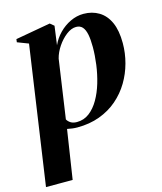

<svg xmlns="http://www.w3.org/2000/svg" viewBox="-131 -602 791 939"><g transform="rotate(-15 265.0 -132.5)"><path d="M-15.5 253.5 86 -446 30 -467.5 32 -483 209 -514.5 229 -498 216 -402.5Q230.5 -435 256 -461Q281.5 -487 313.8 -502.2Q346 -517.5 380 -517.5Q424 -517.5 458 -497Q492 -476.5 510.8 -435Q529.5 -393.5 529.5 -329.5Q529.5 -279 516.2 -229.8Q503 -180.5 477 -137Q451 -93.5 412.2 -60Q373.5 -26.5 322.2 -7.5Q271 11.5 208.5 11.5Q196 11.5 182.8 9.8Q169.5 8 157.5 5.5L119.5 253.5ZM164 -41Q170 -30 182.2 -22.2Q194.5 -14.5 213.5 -14.5Q249 -14.5 276.5 -35.5Q304 -56.5 324.2 -91.5Q344.5 -126.5 357.5 -170.2Q370.5 -214 376.8 -260.5Q383 -307 383 -349.5Q383 -387.5 377.8 -413.2Q372.5 -439 360.8 -452Q349 -465 329 -465Q304.5 -465 279.2 -445.5Q254 -426 234.2 -396.8Q214.5 -367.5 207 -337.5Z"/></g></svg>

Font: Merriweather 144pt
Style: Bold Italic
Weight: 700
Italic angle: -7.8°
Version: Version 2.101